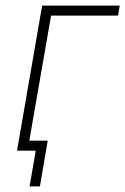

<svg xmlns="http://www.w3.org/2000/svg" viewBox="-20 -540 449 688"><path d="M41 0H108L86 128H123L151 -36H85L163 -484H403L409 -520H131Z"/></svg>

Font: Fixel Text 20240404 ExtraLight
Style: Italic
Weight: 200
Width: 4
Italic angle: -10°
Designer: AlfaBravo + MacPaw
Foundry: Kyrylo Tkachov, Marchela Mozhyna, Serhii Makarenko, Maria Weinstein, Zakhar Kryvoshyya
Version: Version 1.211;Glyphs 3.2 (3225)